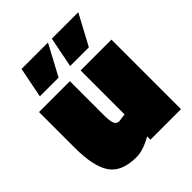

<svg xmlns="http://www.w3.org/2000/svg" viewBox="-205 -849 986 986"><g transform="rotate(-45 288.5 -356.0)"><path d="M325 -505H549V0H327V-24Q263 13 213 13Q107 13 65 -48.5Q23 -110 23 -244V-505H247V-259Q247 -214 255 -197Q263 -180 281 -180L325 -186ZM116 -725H308L219 -559H83ZM336 -725H528L439 -559H303Z"/></g></svg>

Font: Titillium Web
Style: Black
Weight: 900
Version: Version 1.001;PS 35.000;hotconv 1.0.70;makeotf.lib2.5.55311